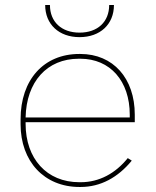

<svg xmlns="http://www.w3.org/2000/svg" viewBox="-20 -740 622 765"><path d="M160 -720C160 -643 215 -592 297 -592C379 -592 434 -643 434 -720H415C415 -653 369 -610 297 -610C225 -610 179 -653 179 -720ZM297 5H301C381 5 450 -33 505 -100L489 -110C440 -49 375 -14 302 -14H296C166 -14 82 -108 82 -247V-253H517V-283C517 -428 431 -525 300 -525H296C154 -525 62 -422 62 -265V-245C62 -97 156 5 297 5ZM82 -272C85 -414 167 -506 294 -506H300C419 -506 497 -417 497 -283V-272Z"/></svg>

Font: Fixel Text Thin
Style: Regular
Weight: 100
Width: 4
Designer: AlfaBravo + MacPaw
Foundry: Kyrylo Tkachov, Marchela Mozhyna, Serhii Makarenko, Maria Weinstein, Zakhar Kryvoshyya
Version: Version 1.211